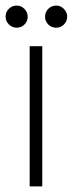

<svg xmlns="http://www.w3.org/2000/svg" viewBox="-36 -666 260 686"><path d="M70 0V-501H115V0ZM24 -567Q8 -567 -4 -578.5Q-16 -590 -16 -606Q-16 -623 -4.5 -634.5Q7 -646 24 -646Q40 -646 51.5 -634Q63 -622 63 -606Q63 -590 51.5 -578.5Q40 -567 24 -567ZM165 -567Q148 -567 136.5 -578.5Q125 -590 125 -606Q125 -623 136.5 -634.5Q148 -646 165 -646Q181 -646 192.5 -634Q204 -622 204 -606Q204 -590 192.5 -578.5Q181 -567 165 -567Z"/></svg>

Font: DM Sans 18pt ExtraLight
Style: Regular
Weight: 250
Designer: Colophon Foundry, Jonny Pinhorn
Foundry: Colophon Foundry
Version: Version 4.004;gftools[0.9.30]